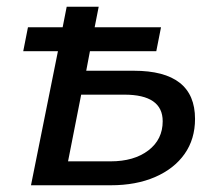

<svg xmlns="http://www.w3.org/2000/svg" viewBox="-20 -550 643 570"><path d="M49 -398 63 -469H166L178 -530H273L261 -469H458L444 -398H247L236 -340H377Q559 -340 559 -197Q559 -137 528 -93Q497 -49 440.5 -24.5Q384 0 309 0H72L152 -398ZM308 -71Q378 -71 420.5 -103.5Q463 -136 463 -190Q463 -269 349 -269H221L182 -71Z"/></svg>

Font: Montserrat Medium
Style: Italic
Weight: 500
Italic angle: -11.3°
Designer: Julieta Ulanovsky
Foundry: Julieta Ulanovsky
Version: Version 9.000; ttfautohint (v1.8.4.7-5d5b)